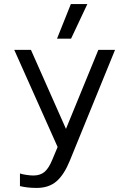

<svg xmlns="http://www.w3.org/2000/svg" viewBox="-20 -725 615 943"><path d="M328 -705H409L329 -535H260ZM78 189V127Q89 131 109.5 134Q130 137 144 137Q178 137 199 119Q220 101 237 59L263 -3L50 -480H132L304 -92L463 -480H545L323 64Q295 133 257.5 165.5Q220 198 160 198Q114 198 78 189Z"/></svg>

Font: Prompt Light
Style: Regular
Weight: 300
Designer: Katatrad Team
Foundry: CadsonDemak
Version: Version 1.001